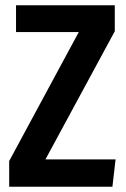

<svg xmlns="http://www.w3.org/2000/svg" viewBox="-20 -711 480 731"><path d="M417 -592 153 -104H420L408 0H15V-98L280 -589H41V-691H417Z"/></svg>

Font: Fira Sans Compressed Medium
Style: Regular
Weight: 500
Width: 1
Designer: bBox Type GmbH & Carrois Corporate GbR & Edenspiekermann AG
Foundry: bBox Type GmbH & Carrois Corporate GbR & Edenspiekermann AG
Version: Version 4.301